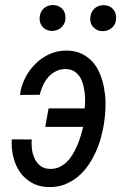

<svg xmlns="http://www.w3.org/2000/svg" viewBox="-20 -742 503 772"><path d="M139.2 -668.5C139.2 -653.3 144 -640.6 153.8 -631.3C163.1 -622.1 175.8 -617.2 190.9 -617.7C206.1 -618.2 218.8 -623.5 228.5 -633.3C238.3 -643.1 243.2 -655.3 243.2 -670.4C243.7 -685.5 238.8 -698.2 229 -708C218.8 -717.3 206.1 -722.2 190.9 -721.7C175.8 -721.2 163.1 -715.8 153.8 -706.1C144.5 -695.8 139.6 -683.6 139.2 -668.5ZM342.8 -667.5C342.3 -652.3 347.2 -639.6 357.4 -630.4C367.2 -621.1 379.4 -616.2 394.5 -616.7C409.7 -617.2 422.4 -622.6 432.1 -632.3C441.9 -641.6 446.8 -654.3 446.8 -669.4C447.3 -685.1 442.4 -697.8 432.6 -707.5C422.9 -716.8 410.2 -721.7 394.5 -721.2C379.4 -720.7 366.7 -715.3 357.4 -705.1C348.1 -694.8 343.3 -682.6 342.8 -667.5ZM245.6 -464.4C258.3 -463.9 269 -460.9 277.8 -455.6C286.6 -450.2 293.9 -442.9 299.8 -434.6C305.7 -425.8 310.1 -416 313.5 -404.8C316.4 -393.6 318.8 -382.3 320.3 -371.1C321.8 -359.4 322.3 -348.1 322.3 -336.9L320.8 -306.2H175.3L162.1 -231.9H314.5L304.7 -196.3C300.8 -183.6 296.4 -170.9 291 -158.2C285.6 -145.5 279.3 -133.3 272.5 -121.6C265.1 -109.9 257.3 -99.6 248.5 -90.8C239.3 -82 229 -75.2 217.8 -69.8C206.1 -64.5 192.9 -62.5 178.7 -63C163.6 -63.5 150.9 -67.9 141.6 -75.7C131.8 -83.5 124.5 -93.3 119.1 -105C113.8 -116.2 109.9 -128.9 108.4 -142.6C106.9 -155.8 106.4 -168.9 107.4 -181.2L27.3 -181.6C25.9 -158.2 27.8 -135.3 33.2 -112.8C38.6 -89.8 46.9 -69.8 59.1 -51.8C71.3 -33.7 86.9 -19.5 106 -8.3C125 3.4 147.5 9.3 173.3 10.3C196.8 10.7 218.3 7.8 238.3 0.5C257.8 -7.3 275.4 -17.1 291.5 -30.3C307.6 -43.5 321.8 -58.6 334 -76.2C346.2 -93.8 356.4 -112.3 365.7 -132.3C374.5 -152.3 381.8 -172.9 387.2 -193.8C392.6 -214.8 397 -234.9 399.4 -254.9L401.9 -275.9C403.8 -293.9 404.8 -312.5 404.3 -332.5C403.8 -352.5 401.4 -372.1 397.9 -391.1C394 -410.2 388.7 -428.7 381.3 -446.3C374 -463.9 364.3 -479.5 352.5 -493.2C340.3 -506.3 326.2 -517.1 309.6 -525.4C292.5 -533.7 272.9 -538.1 250 -538.6C225.1 -539.1 202.1 -534.7 180.2 -524.9C158.2 -515.1 139.2 -502 122.6 -485.4C105.5 -468.8 91.8 -449.7 81.1 -428.2C69.8 -406.2 63 -383.8 60.5 -360.4L140.1 -360.8C142.6 -373.5 147 -386.2 152.8 -398.9C158.7 -411.6 166 -422.9 174.8 -432.6C183.6 -442.4 193.8 -450.2 206.1 -456.1C217.8 -461.9 231 -464.8 245.6 -464.4Z"/></svg>

Font: Roboto Condensed
Style: Italic
Weight: 400
Designer: Google
Version: Version 1.000;PS 001.000;hotconv 1.0.88;makeotf.lib2.5.64775